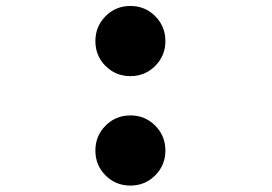

<svg xmlns="http://www.w3.org/2000/svg" viewBox="-20 -596 890 628"><path d="M521 -461.5Q521 -414 487.8 -380.5Q454.5 -347 406.5 -347Q358.5 -347 325.2 -380.2Q292 -413.5 292 -461.5Q292 -509.5 325.2 -543Q358.5 -576.5 406.5 -576.5Q454.5 -576.5 487.8 -543Q521 -509.5 521 -461.5ZM521 -103.5Q521 -56 487.8 -22.5Q454.5 11 406.5 11Q358.5 11 325.2 -22.2Q292 -55.5 292 -103.5Q292 -151.5 325.2 -185Q358.5 -218.5 406.5 -218.5Q454.5 -218.5 487.8 -185Q521 -151.5 521 -103.5Z"/></svg>

Font: League Mono Wide
Style: Bold
Weight: 700
Width: 8
Designer: Tyler Finck
Foundry: The League of Moveable Type / Tyler Finck
Version: Version 2.210